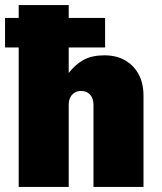

<svg xmlns="http://www.w3.org/2000/svg" viewBox="-20 -740 640 760"><path d="M54 0V-552H0V-669H54V-720H252V-669H396V-552H252V-451Q278 -485 311 -503Q344 -521 393 -521Q441 -521 475.5 -501Q510 -481 529 -445.5Q548 -410 548 -361V0H350V-325Q350 -350 337 -365Q324 -380 301 -380Q286 -380 275 -373Q264 -366 258 -354Q252 -342 252 -325V0Z"/></svg>

Font: Chivo Mono Medium Black
Style: Regular
Weight: 900
Monospace: yes
Version: Version 1.008